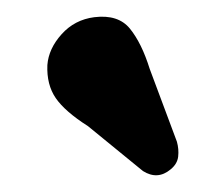

<svg xmlns="http://www.w3.org/2000/svg" viewBox="-20 -712 247 229"><path d="M158.5 -630 191 -543Q193.5 -534 192.5 -525.2Q191.5 -516.5 183.5 -510Q168 -497 150.5 -508L85 -561.5Q57.5 -579 46.5 -595Q35.5 -611 36.5 -634.5Q38 -654 53.5 -671.2Q69 -688.5 92.5 -691.5Q121 -695 135 -677.8Q149 -660.5 158.5 -630Z"/></svg>

Font: Fraunces 72pt S100 SemiBold
Style: Italic
Weight: 600
Italic angle: -16°
Version: Version 1.000; ttfautohint (v1.8.3)